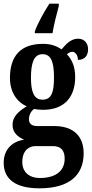

<svg xmlns="http://www.w3.org/2000/svg" viewBox="-21 -786 500 1042"><path d="M168 -616V-606H264C271 -652 287 -711 298 -753V-766H247C219 -723 183 -658 168 -616ZM193 236C356 236 433 164 433 46C433 -42 383 -102 272 -102H180C155 -102 136 -112 136 -139C136 -165 151 -186 164 -195C174 -192 199 -190 212 -190C332 -190 387 -263 387 -368C387 -428 367 -465 342 -492C351 -498 359 -505 372 -505C385 -505 402 -489 402 -461C443 -461 457 -489 457 -519C457 -550 438 -576 403 -576C361 -576 335 -543 313 -518C285 -537 255 -548 212 -548C89 -548 33 -480 33 -363C33 -286 71 -232 124 -209C79 -182 47 -152 47 -109C47 -63 80 -41 110 -28C46 -19 -1 25 -1 97C-1 186 63 236 193 236ZM210 -245C162 -245 147 -290 147 -364C147 -442 162 -492 210 -492C259 -492 272 -444 272 -365C272 -289 260 -245 210 -245ZM195 180C137 180 100 147 100 94C100 27 140 7 170 7H267C309 7 330 30 330 75C330 137 287 180 195 180Z"/></svg>

Font: Noto Serif Sinhala ExtraCondensed
Style: Bold
Weight: 700
Width: 2
Designer: Jelle Bosma - Monotype Design Team
Foundry: Monotype Imaging Inc.
Version: Version 2.007